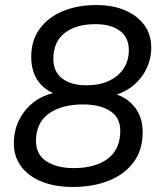

<svg xmlns="http://www.w3.org/2000/svg" viewBox="-20 -734 640 763"><path d="M269 9Q199 9 146.5 -12Q94 -33 64.5 -72Q35 -111 35 -164Q35 -219 59.5 -264Q84 -309 127 -337Q170 -365 224 -368L221 -354Q184 -363 157.5 -384Q131 -405 117.5 -436.5Q104 -468 104 -507Q104 -574 138 -620Q172 -666 230.5 -690Q289 -714 363 -714Q428 -714 477 -693Q526 -672 553.5 -634.5Q581 -597 581 -545Q581 -496 558.5 -454Q536 -412 497.5 -385Q459 -358 410 -351L412 -366Q453 -360 483 -339Q513 -318 530 -285.5Q547 -253 547 -209Q547 -138 511 -89.5Q475 -41 412.5 -16Q350 9 269 9ZM273 -66Q359 -66 408.5 -103.5Q458 -141 458 -214Q458 -267 417.5 -293Q377 -319 310 -319Q225 -319 174 -282.5Q123 -246 123 -174Q123 -120 164.5 -93Q206 -66 273 -66ZM323 -395Q374 -395 411.5 -412Q449 -429 470.5 -460.5Q492 -492 492 -535Q492 -585 456.5 -611.5Q421 -638 360 -638Q281 -638 236.5 -602.5Q192 -567 192 -500Q192 -449 227.5 -422Q263 -395 323 -395Z"/></svg>

Font: Nunito Sans 12pt Medium
Style: Italic
Weight: 500
Italic angle: -9°
Designer: Vernon Adams
Foundry: Vernon Adams
Version: Version 3.101;gftools[0.9.27]